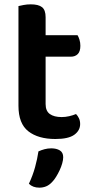

<svg xmlns="http://www.w3.org/2000/svg" viewBox="-20 -626 425 884"><path d="M190 -147Q190 -115 209.5 -101Q229 -87 264 -87Q281 -87 298.5 -91Q316 -95 330 -101Q338 -93 343.5 -81.5Q349 -70 349 -55Q349 -25 322 -5.5Q295 14 235 14Q156 14 110.5 -21.5Q65 -57 65 -139V-598Q73 -600 88.5 -603Q104 -606 122 -606Q157 -606 173.5 -593Q190 -580 190 -547V-464H337Q342 -456 346 -443Q350 -430 350 -415Q350 -389 338 -377Q326 -365 306 -365H190ZM220 212Q207 226 192.5 232Q178 238 161 238Q131 238 113 220Q131 182 141.5 143.5Q152 105 157 71Q170 65 185 61Q200 57 216 57Q240 57 255.5 66.5Q271 76 271 98Q271 110 266.5 126Q262 142 254.5 158Q247 174 238 188.5Q229 203 220 212Z"/></svg>

Font: Baloo Bhaina 2 SemiBold
Style: Regular
Weight: 600
Designer: Yesha Goshar, Manish Minz, Shuchita Grover and Ek Type
Foundry: Ek Type
Version: Version 1.640;hotconv 1.0.111;makeotfexe 2.5.65597; ttfautoh